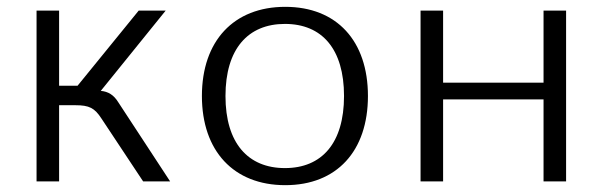

<svg xmlns="http://www.w3.org/2000/svg" viewBox="-20 -531 1764 562"><path d="M201 -223C241 -223 257 -215 277 -184L399 0H478L326 -232C313 -253 297 -263 275 -265L465 -500H386L207 -280H153V-500H87V0H153V-223Z M571 -250C571 -89 664 11 815 11C966 11 1057 -89 1057 -250C1057 -411 966 -511 815 -511C664 -511 571 -411 571 -250ZM640 -250C640 -388 706 -461 814 -461C923 -461 987 -387 987 -250C987 -112 922 -39 814 -39C706 -39 640 -112 640 -250Z M1211 0H1277V-240H1571V0H1637V-500H1571V-289H1277V-500H1211Z"/></svg>

Font: Perun Light
Style: Regular
Weight: 300
Foundry: Copyright (c) Stefan Peev, Context Ltd, 2016
Version: Version 1.089